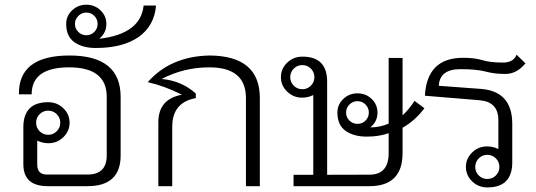

<svg xmlns="http://www.w3.org/2000/svg" viewBox="-20 -798 2299 823"><path d="M134.8 -272Q134.8 -250.5 149.9 -235.4Q165 -220.2 186.5 -220.2Q208 -220.2 223.1 -235.4Q238.3 -250.5 238.3 -272Q238.3 -293.5 223.1 -308.6Q208 -323.7 186.5 -323.7Q165 -323.7 149.9 -308.6Q134.8 -293.5 134.8 -272ZM139.6 -195.3V-91.8Q139.6 -49.8 181.6 -49.8H355Q437.5 -49.8 437.5 -131.8V-382.8Q437.5 -509.3 276.4 -509.3Q115.7 -509.3 115.7 -393.6H61Q58.6 -560.1 277.8 -560.1Q497.1 -560.1 497.1 -382.8V-131.8Q497.1 0 355 0H184.6Q80.1 0 80.1 -93.8V-252.4Q80.1 -359.9 186.5 -359.9Q224.6 -359.9 251.5 -334Q278.3 -308.1 278.3 -272Q278.3 -235.8 251.2 -209.7Q224.1 -183.6 186.5 -184.1Q160.6 -184.6 139.6 -195.3Z M301.3 -695.3Q301.3 -675.3 315.7 -661.1Q330.1 -647 350.1 -647Q370.1 -647 384.3 -661.1Q398.4 -675.3 398.4 -695.3Q398.4 -715.8 384.3 -730Q370.1 -744.1 350.1 -744.1Q330.1 -744.1 315.7 -729.7Q301.3 -715.3 301.3 -695.3ZM405.3 -631.8Q583 -652.3 595.7 -774.4H648.9Q641.6 -687 574.2 -639.6Q506.8 -592.3 390.1 -592.3Q334 -592.3 298.8 -617.2Q263.7 -642.1 263.7 -695.3Q263.7 -729.5 289.1 -753.7Q314.5 -777.8 350.1 -777.8Q385.7 -777.8 410.9 -753.7Q436 -729.5 436 -695.3Q436 -657.2 405.3 -631.8Z M877.4 -560.1Q1093.8 -559.1 1093.8 -377.9V0H1034.2V-377.9Q1034.2 -509.3 877.4 -509.3Q768.1 -509.3 672.9 -459.5Q759.3 -451.7 819.3 -397V-377.4Q718.3 -359.4 718.3 -254.4V0H658.7V-273.9Q658.7 -373.5 759.8 -392.1Q685.1 -429.7 613.3 -445.8Q710 -556.2 877.4 -560.1Z M1463.4 -315.4Q1463.4 -295.4 1477.8 -281.2Q1492.2 -267.1 1512.2 -267.1Q1532.7 -267.1 1546.9 -281.2Q1561 -295.4 1561 -315.4Q1561 -335.4 1546.9 -349.9Q1532.7 -364.3 1512.2 -364.3Q1492.2 -364.3 1477.8 -349.9Q1463.4 -335.4 1463.4 -315.4ZM1327.6 -467.3Q1327.6 -488.8 1312.5 -503.9Q1297.4 -519 1275.9 -519Q1254.4 -519 1239.3 -503.9Q1224.1 -488.8 1224.1 -467.3Q1224.1 -445.8 1239.3 -430.7Q1254.4 -415.5 1275.9 -415.5Q1297.4 -415.5 1312.5 -430.7Q1327.6 -445.8 1327.6 -467.3ZM1646 -227.1Q1605 -212.4 1552.2 -212.4Q1496.6 -212.4 1461.4 -237.1Q1426.3 -261.7 1426.3 -315.4Q1426.3 -349.6 1451.4 -373.8Q1476.6 -397.9 1512.2 -397.9Q1548.3 -397.9 1573.2 -373.8Q1598.1 -349.6 1598.1 -315.4Q1598.1 -276.9 1567.4 -252Q1609.4 -252 1646 -268.1V-549.8H1705.6V-303.7Q1731.9 -327.1 1756.8 -365.7L1799.3 -334Q1758.8 -280.3 1705.6 -250.5Q1705.6 -250.5 1705.6 -141.6Q1705.6 0 1563.5 0H1238.3V-48.8H1322.8V-390.6Q1301.8 -379.9 1275.9 -379.4Q1238.3 -378.9 1210.9 -405.3Q1184.1 -431.2 1184.1 -467.3Q1184.1 -503.4 1210.9 -529.3Q1237.8 -555.2 1275.9 -555.2Q1382.3 -555.7 1382.3 -447.8V-48.8L1563.5 -49.3Q1646 -49.3 1646 -141.6Z M2120.6 -82.5Q2120.6 -104 2105.5 -119.1Q2090.3 -134.3 2068.8 -134.3Q2047.4 -134.3 2032.2 -119.1Q2017.1 -104 2017.1 -82.5Q2017.1 -61 2032.2 -45.9Q2047.4 -30.8 2068.8 -30.8Q2090.3 -30.8 2105.5 -45.9Q2120.6 -61 2120.6 -82.5ZM2116.2 -159.2V-283.2Q2116.2 -361.3 2036.6 -368.2L1801.3 -387.7Q1810.1 -550.3 1965.3 -550.3Q2014.2 -550.3 2048.1 -540Q2082 -529.8 2135.7 -529.8Q2181.2 -529.8 2194.3 -563.5L2232.4 -526.4Q2194.3 -480.5 2145.5 -481Q2099.6 -481 2061.8 -491.2Q2023.9 -501.5 1953.1 -501.5Q1864.7 -501.5 1860.8 -430.2L2040.5 -417Q2175.8 -407.2 2175.8 -267.1V-102.1Q2175.8 5.4 2068.8 5.4Q2030.8 5.4 2003.9 -20.5Q1977.1 -46.4 1977.1 -82.5Q1977.1 -118.7 2004.2 -144.8Q2031.2 -170.9 2068.8 -170.4Q2095.2 -169.9 2116.2 -159.2Z"/></svg>

Font: Roboto Web
Style: Light
Weight: 300
Designer: Google
Version: Version 1.200310; 2013